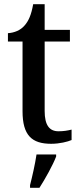

<svg xmlns="http://www.w3.org/2000/svg" viewBox="-20 -679 384 920"><path d="M225 10C266 10 305 0 323 -8V-58C303 -53 284 -50 260 -50C217 -50 194 -79 194 -147V-480H315V-536H194V-659H139C130 -608 117 -578 97 -556C78 -534 49 -522 18 -520V-480H88V-146C88 -30 133 10 225 10ZM124 208V221H169C196 179 233 113 249 71V61H155C148 108 135 165 124 208Z"/></svg>

Font: Noto Serif Myanmar SemiCondensed Medium
Style: Regular
Weight: 500
Width: 4
Designer: Ben Mitchell and the Monotype Design Team
Foundry: Monotype Imaging Inc.
Version: Version 2.106